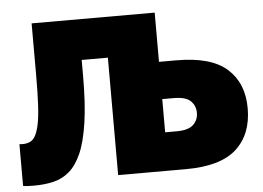

<svg xmlns="http://www.w3.org/2000/svg" viewBox="-51 -766 1159 847"><g transform="rotate(-5 528.5 -343.0)"><path d="M67 14Q60 14 43 13.5Q26 13 18 11V-174Q21 -173 33 -173Q50 -173 64 -179Q78 -185 88 -202Q98 -219 105 -251Q112 -283 115 -337Q118 -391 118 -470V-700H663V-482H740Q894 -482 964.5 -418.5Q1035 -355 1035 -244Q1035 -129 964.5 -64.5Q894 0 740 0H440V-520H324V-450Q324 -326 311.5 -242Q299 -158 276.5 -107.5Q254 -57 222.5 -30.5Q191 -4 152 5Q113 14 67 14ZM663 -170H714Q766 -170 788 -191Q810 -212 810 -244Q810 -275 788.5 -296Q767 -317 714 -317H663Z"/></g></svg>

Font: Golos Text ExtraBold
Style: Regular
Weight: 800
Designer: A.Korolkova, Vitaly Kuzmin
Foundry: ParaType Ltd
Version: Version 2.004